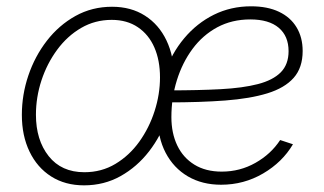

<svg xmlns="http://www.w3.org/2000/svg" viewBox="-20 -568 1011 600"><path d="M242.7 11.2Q183.6 11.2 139.9 -16.6Q96.2 -44.4 72.3 -94.2Q48.3 -144 48.3 -209Q48.3 -272 68.6 -332Q88.9 -392.1 126.5 -440.7Q164.1 -489.3 215.8 -518.1Q267.6 -546.9 330.1 -546.9Q389.6 -546.9 433.1 -519Q476.6 -491.2 500.2 -441.7Q523.9 -392.1 523.9 -327.1Q523.9 -264.2 503.7 -203.9Q483.4 -143.6 445.8 -95Q408.2 -46.4 356.7 -17.6Q305.2 11.2 242.7 11.2ZM243.7 -29.8Q297.4 -29.8 340.8 -55.9Q384.3 -82 415.3 -125.2Q446.3 -168.5 463.1 -220.9Q480 -273.4 480 -326.2Q480 -379.4 462.4 -419.7Q444.8 -460 410.9 -482.9Q377 -505.9 329.1 -505.9Q276.9 -505.9 233.6 -480.7Q190.4 -455.6 158.7 -412.6Q127 -369.6 109.6 -316.9Q92.3 -264.2 92.3 -209.5Q92.3 -130.4 132.1 -80.1Q171.9 -29.8 243.7 -29.8ZM670.9 9.3Q611.8 9.3 567.1 -16.8Q522.5 -43 497.6 -90.6Q472.7 -138.2 472.7 -202.6Q472.7 -275.9 494.4 -338.6Q516.1 -401.4 555.7 -448.5Q595.2 -495.6 648.4 -522Q701.7 -548.3 764.6 -548.3Q815.9 -548.3 851.8 -531.2Q887.7 -514.2 906.7 -482.7Q925.8 -451.2 925.8 -408.7Q925.8 -356.4 897.7 -324.7Q869.6 -293 815.7 -276.4Q761.7 -259.8 683.6 -253.9Q605.5 -248 505.4 -248L509.3 -285.6Q600.1 -285.6 669.4 -289.3Q738.8 -293 785.9 -305.2Q833 -317.4 857.4 -342Q881.8 -366.7 881.8 -408.2Q881.8 -455.1 851.1 -481.2Q820.3 -507.3 762.2 -507.3Q704.6 -507.3 658.9 -482.7Q613.3 -458 581.5 -415Q549.8 -372.1 532.7 -317.1Q515.6 -262.2 515.6 -202.1Q515.6 -151.9 533.9 -113.5Q552.2 -75.2 587.4 -53.5Q622.6 -31.7 672.9 -31.7Q730 -31.7 778.3 -59.1Q826.7 -86.4 855.5 -130.4L895.5 -117.2Q862.3 -61 802.2 -25.9Q742.2 9.3 670.9 9.3Z"/></svg>

Font: Inter 18pt ExtraLight
Style: Italic
Weight: 250
Italic angle: -9.3988°
Designer: Rasmus Andersson
Foundry: rsms
Version: Version 4.001;git-66647c0bb